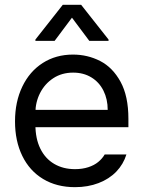

<svg xmlns="http://www.w3.org/2000/svg" viewBox="-20 -763 593 794"><path d="M42.1 -261Q42.1 -341.9 72.2 -404.7Q102.2 -467.5 156.6 -502.4Q211 -537.3 281.8 -537.3Q342.2 -537.3 394.2 -510.7Q446.1 -484.1 478.6 -424.7Q511 -365.3 511 -272.1V-236.9H100.1V-308.7H425.4Q425.4 -352.9 407.8 -388.1Q390.2 -423.3 357.7 -443Q325.3 -462.7 282.5 -462.7Q235.8 -462.7 200.4 -439.6Q165.1 -416.4 145.7 -378.3Q126.4 -340.1 126.4 -296.3V-247.9Q126.4 -189.6 146.8 -148.3Q167.1 -107 204.1 -85.3Q241 -63.5 290.1 -63.5Q320.4 -63.5 345 -71.5Q369.5 -79.4 386.2 -93.2Q403 -107 413 -124.3H502.8Q490.3 -83.9 461 -53.3Q431.6 -22.8 387.6 -5.9Q343.6 11 290.1 11Q214.4 11 158.3 -22.8Q102.2 -56.6 72.2 -118.3Q42.1 -179.9 42.1 -261ZM277.6 -689.9 205.8 -593.9H126.4V-599.4L239.6 -743.1H315.6L428.9 -599.4V-593.9H349.4Z"/></svg>

Font: Pretendard Variable
Style: Regular
Weight: 400
Designer: Base glyphs from Inter by Rasmus Andersson; Hangul glyphs from Noto Sans CJK(Source Han Sans) by Jang Soo-young and Kang
Foundry: Kil Hyung-jin
Version: Version 1.100;FEAKit 1.0